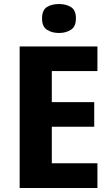

<svg xmlns="http://www.w3.org/2000/svg" viewBox="-20 -948 561 968"><path d="M471.2 -125H241.2V-309.1H455.1V-433.1H241.2V-589.8H471.2V-713.9H79.1V0H471.2ZM277.8 -927.7C253.9 -927.7 233.4 -922.9 216.8 -912.6C200.2 -902.3 191.9 -882.8 191.9 -855C191.9 -827.6 200.2 -808.6 216.8 -797.9C233.4 -787.1 253.9 -781.7 277.8 -781.7C300.8 -781.7 320.3 -787.1 337.4 -797.9C354.5 -808.6 362.8 -827.6 362.8 -855C362.8 -882.8 354.5 -902.3 337.4 -912.6C320.3 -922.9 300.8 -927.7 277.8 -927.7Z"/></svg>

Font: Avrile Sans
Style: Bold
Weight: 700
Designer: Monotype Design Team, Google (font), Stefan Peev (BGR Cyrillic), Cristiano Sobral (main changes)
Foundry: The Avrile Sans Project Authors
Version: Version 3.110